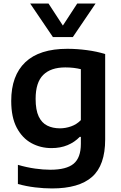

<svg xmlns="http://www.w3.org/2000/svg" viewBox="-20 -828 682 1078"><path d="M272 230Q226.5 230 176.8 224Q127 218 80.5 205V97.5Q130.5 112 176.8 118.5Q223 125 262.5 125Q353 125 393.5 91.2Q434 57.5 434 -20.5V-59.5H427.5Q399.5 -30 359.5 -13.2Q319.5 3.5 269 3.5Q207.5 3.5 156.2 -24.5Q105 -52.5 74 -111Q43 -169.5 43 -261.5Q43 -403.5 122.2 -478.8Q201.5 -554 358.5 -554Q411.5 -554 468 -546.5Q524.5 -539 570.5 -524.5V-45Q570.5 100 497 165Q423.5 230 272 230ZM316.5 -107.5Q348 -107.5 379.2 -118.5Q410.5 -129.5 434 -153.5V-439.5Q416.5 -444 394.2 -446.8Q372 -449.5 346.5 -449.5Q265 -449.5 222.5 -407.2Q180 -365 180 -273Q180 -210.5 197.2 -174.2Q214.5 -138 245.2 -122.8Q276 -107.5 316.5 -107.5ZM277 -620 149.5 -808H252.5L333 -684.5L413.5 -808H516.5L389 -620Z"/></svg>

Font: Encode Sans SemiExpanded SemiExpanded SemiBold
Style: Regular
Weight: 600
Width: 6
Designer: Multiple Designers
Foundry: Impallari Type
Version: Version 3.000; ttfautohint (v1.8.3) -l 8 -r 50 -G 200 -x 14 